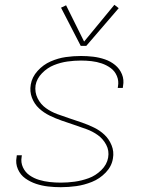

<svg xmlns="http://www.w3.org/2000/svg" viewBox="-20 -771 616 799"><path d="M233 8Q265 8 297.5 3.5Q330 -1 362.5 -14Q395 -27 420 -53Q445 -79 450 -112Q455 -140 444.5 -166Q434 -192 415 -210Q396 -228 371.5 -240Q347 -252 321 -261Q295 -270 269 -278.5Q243 -287 217.5 -296.5Q192 -306 170.5 -321.5Q149 -337 136.5 -362Q124 -387 128 -416Q133 -444 155 -466.5Q177 -489 204.5 -500Q232 -511 260.5 -515Q289 -519 317 -519Q339 -519 361 -516.5Q383 -514 403.5 -507Q424 -500 441 -487.5Q458 -475 466.5 -454.5Q475 -434 471 -412Q471 -409 470 -405H491Q492 -409 492 -413Q497 -439 487.5 -462Q478 -485 459 -500.5Q440 -516 416.5 -524Q393 -532 368 -535Q343 -538 317 -538Q285 -538 253.5 -533.5Q222 -529 191 -515.5Q160 -502 136.5 -476Q113 -450 108 -419Q103 -390 113 -364Q123 -338 142.5 -320Q162 -302 186.5 -290Q211 -278 237 -269Q263 -260 288.5 -251.5Q314 -243 340 -233.5Q366 -224 387.5 -208.5Q409 -193 422 -168.5Q435 -144 430 -115Q425 -86 401.5 -63Q378 -40 349 -29.5Q320 -19 291 -15Q262 -11 233 -11Q210 -11 187 -13.5Q164 -16 142.5 -22.5Q121 -29 103 -41.5Q85 -54 75.5 -74.5Q66 -95 70 -118Q70 -122 71 -125H50Q49 -121 49 -117Q44 -91 54.5 -67Q65 -43 85.5 -28.5Q106 -14 130 -6Q154 2 180 5Q206 8 233 8ZM316 -580H339L474 -737L456 -751L330 -598L255 -749L234 -739Z"/></svg>

Font: Iosevka Sparkle Thin
Style: Italic
Weight: 100
Italic angle: -9°
Designer: Belleve Invis
Foundry: Belleve Invis
Version: Version 4.5.0; ttfautohint (v1.8.3)